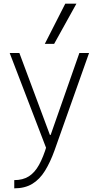

<svg xmlns="http://www.w3.org/2000/svg" viewBox="-20 -810 540 1050"><path d="M58 175Q105 175 137.5 154.5Q170 134 193.5 91.5Q217 49 236 -15L238 14L33 -520H86L253 -72H257L414 -520H467L278 13Q255 77 226 124Q197 171 156.5 195.5Q116 220 58 220ZM276 -570H225L337 -790H398Z"/></svg>

Font: M PLUS 1 Code Light
Style: Regular
Weight: 300
Designer: Coji Morishita
Foundry: UNDERFOREST DESIGN
Version: Version 1.002